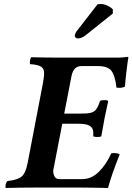

<svg xmlns="http://www.w3.org/2000/svg" viewBox="-20 -931 657 953"><path d="M298.8 -367.2H377Q397.9 -367.2 409.2 -367.9Q420.4 -368.7 432.6 -371.8Q444.8 -375 451.7 -381.8Q458.5 -388.7 464.6 -400.1Q470.7 -411.6 476.1 -429.2Q481 -434.1 497.1 -434.1Q513.7 -434.1 517.1 -429.2Q498 -346.2 482.9 -254.9Q479 -251 462.9 -251Q446.8 -251 442.9 -254.9V-272.9Q442.9 -295.4 426 -306.2Q409.2 -316.9 367.2 -316.9H289.1L244.1 -84Q244.1 -66.4 251.2 -54.2Q258.3 -42 274.9 -42H389.2Q433.6 -42 470.5 -78.1Q507.3 -114.3 532.2 -169.9Q542 -172.4 554.9 -170.9Q567.9 -169.4 574.2 -165Q535.2 -67.9 516.1 2Q513.7 2 489.7 1.5Q465.8 1 434.8 0.5Q403.8 0 383.8 0H145Q83 0 8.8 2Q5.4 -3.4 8.3 -15.4Q11.2 -27.3 16.1 -32.2Q68.8 -38.1 88.1 -55.2Q107.4 -72.3 117.2 -122.1L193.8 -522Q199.2 -555.2 199.2 -565.9Q199.2 -589.8 184.1 -599.9Q168.9 -609.9 128.9 -612.8Q127.4 -621.1 129.4 -632.3Q131.3 -643.6 134.8 -647Q205.1 -645 276.9 -645H565.9Q589.8 -645 612.8 -648.9Q617.2 -648.9 617.2 -645Q614.7 -635.3 608.4 -582.8Q602.1 -530.3 600.1 -501Q582.5 -492.2 558.1 -496.1Q551.8 -553.7 533.9 -578.4Q516.1 -603 465.8 -603H383.8Q345.2 -603 335 -554.2ZM463.9 -909.2Q469.7 -911.1 480 -911.1Q495.6 -911.1 512.2 -903.6Q528.8 -896 540 -884.8V-863.8L404.8 -755.9Q385.3 -740.2 365.2 -740.2Q359.4 -740.2 354.7 -744.9Q350.1 -749.5 351.1 -753.9Q353 -766.6 361.8 -777.8Z"/></svg>

Font: Common Serif
Style: Bold Italic
Weight: 700
Italic angle: -12°
Designer: Philipp H. Poll, Khaled Hosny
Foundry: Stefan Peev, Context Ltd.
Version: Version 1.026